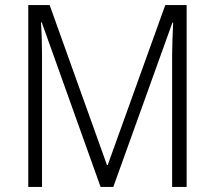

<svg xmlns="http://www.w3.org/2000/svg" viewBox="-20 -734 843 754"><path d="M375 0H425L657 -645H660C658 -597 656 -554 656 -519V0H713V-714H629L403 -86H400L175 -714H91V0H145V-516C145 -556 144 -599 141 -646H144Z"/></svg>

Font: Noto Sans Telugu SemiCondensed Light
Style: Regular
Weight: 300
Width: 4
Designer: Jelle Bosma - Monotype Design Team
Foundry: Monotype Imaging Inc.
Version: Version 2.005